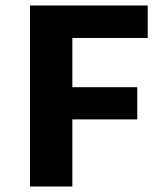

<svg xmlns="http://www.w3.org/2000/svg" viewBox="-20 -678 596 698"><path d="M89 0V-658H517V-540H243V0ZM137 -244V-361H479V-244Z"/></svg>

Font: Ysabeau Infant ExtraBold
Style: Regular
Weight: 800
Designer: Christian Thalmann (Catharsis Fonts)
Version: Version 2.001;gftools[0.9.30]; featfreeze: ss01,ss02,lnum